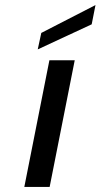

<svg xmlns="http://www.w3.org/2000/svg" viewBox="-20 -738 397 758"><path d="M175 -500H275L176 0H76ZM357 -718 342 -642 129 -543 143 -608Z"/></svg>

Font: Albert Sans Medium
Style: Italic
Weight: 500
Italic angle: -11.25°
Designer: Andreas Rasmussen
Foundry: a.Foundry
Version: Version 1.025